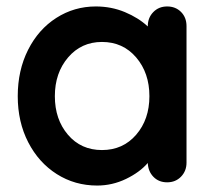

<svg xmlns="http://www.w3.org/2000/svg" viewBox="-20 -565 663 595"><path d="M558 -484V-61Q558 -35 541 -17.5Q524 0 498 0Q472 0 455.5 -17Q439 -34 438 -60Q413 -31 370.5 -10.5Q328 10 281 10Q212 10 156 -25.5Q100 -61 67.5 -124Q35 -187 35 -267Q35 -347 67 -410.5Q99 -474 154.5 -509.5Q210 -545 277 -545Q325 -545 367 -527.5Q409 -510 438 -483V-484Q438 -510 455 -527.5Q472 -545 498 -545Q524 -545 541 -528Q558 -511 558 -484ZM443 -267Q443 -339 402 -387Q361 -435 296 -435Q232 -435 191 -387Q150 -339 150 -267Q150 -195 190.5 -147.5Q231 -100 296 -100Q361 -100 402 -147.5Q443 -195 443 -267Z"/></svg>

Font: Quicksand
Style: Bold
Weight: 700
Version: Version 3.000